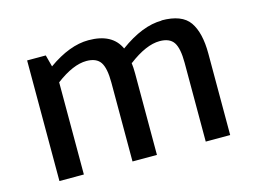

<svg xmlns="http://www.w3.org/2000/svg" viewBox="-81 -698 1110 835"><g transform="rotate(-15 474.0 -280.0)"><path d="M702 -559 701 -560Q793 -560 827 -511Q861 -462 861 -368V-1H751V-356Q751 -421 733 -448Q715 -475 670 -475Q609 -475 529 -414L528 -417Q531 -393 531 -367V0H421V-355Q421 -420 403 -447Q385 -474 340 -474Q280 -474 202 -415V0H92V-543H176L190 -490Q287 -559 372 -559Q479 -559 513 -484Q615 -559 702 -559Z"/></g></svg>

Font: Martel Sans DemiBold
Style: Regular
Weight: 600
Designer: Dan Reynolds and Mathieu Réguer
Foundry: Dan Reynolds and Mathieu Réguer
Version: Version 1.001;PS 001.001;hotconv 1.0.70;makeotf.lib2.5.58329